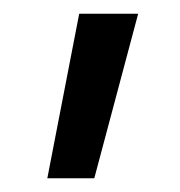

<svg xmlns="http://www.w3.org/2000/svg" viewBox="-20 -720 262 280"><path d="M49 -460 95.5 -700H181.5L117.5 -460Z"/></svg>

Font: Geologica Light
Style: Regular
Weight: 300
Designer: Sindre Bremnes, Frode Helland
Foundry: Monokrom Skriftforlag AS
Version: Version 1.010; ttfautohint (v1.8.4.7-5d5b);gftools[0.9.28]